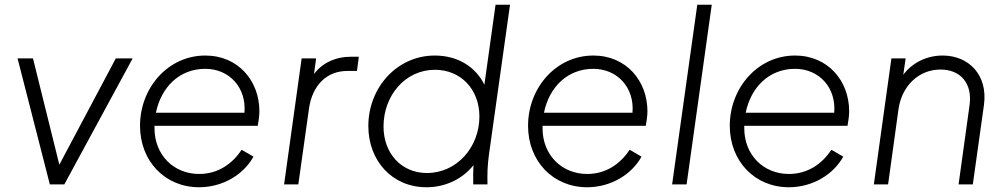

<svg xmlns="http://www.w3.org/2000/svg" viewBox="-20 -777 4228 809"><path d="M190 0H251L539 -531H468L230 -83L119 -531H54Z M819 12C919 12 1007 -42 1048 -117L998 -146C958 -85 897 -44 819 -44C713 -44 631 -123 631 -237V-247H1066C1069 -263 1073 -288 1073 -308C1073 -436 984 -543 845 -543C688 -543 570 -407 570 -247C570 -98 675 12 819 12ZM637 -302C659 -410 736 -487 845 -487C947 -487 1019 -407 1010 -302Z M1177 0H1237L1282 -320C1296 -418 1357 -478 1443 -478H1484L1492 -538H1459C1393 -538 1337 -511 1303 -465L1312 -531H1251Z M1777 12C1856 12 1928 -22 1975 -81C1974 -55 1973 -30 1974 0H2034C2033 -47 2034 -79 2040 -124L2129 -757H2068L2021 -420C1984 -496 1908 -543 1812 -543C1653 -543 1532 -408 1532 -246C1532 -100 1632 12 1777 12ZM1596 -244C1596 -374 1687 -483 1813 -483C1919 -483 2000 -403 2000 -286C2000 -157 1905 -48 1779 -48C1671 -48 1596 -131 1596 -244Z M2454 12C2554 12 2642 -42 2683 -117L2633 -146C2593 -85 2532 -44 2454 -44C2348 -44 2266 -123 2266 -237V-247H2701C2704 -263 2708 -288 2708 -308C2708 -436 2619 -543 2480 -543C2323 -543 2205 -407 2205 -247C2205 -98 2310 12 2454 12ZM2272 -302C2294 -410 2371 -487 2480 -487C2582 -487 2654 -407 2645 -302Z M2812 0H2873L2979 -757H2918Z M3304 12C3404 12 3492 -42 3533 -117L3483 -146C3443 -85 3382 -44 3304 -44C3198 -44 3116 -123 3116 -237V-247H3551C3554 -263 3558 -288 3558 -308C3558 -436 3469 -543 3330 -543C3173 -543 3055 -407 3055 -247C3055 -98 3160 12 3304 12ZM3122 -302C3144 -410 3221 -487 3330 -487C3432 -487 3504 -407 3495 -302Z M3662 0H3722L3766 -318C3780 -414 3850 -484 3943 -484C4025 -484 4079 -428 4065 -332L4019 0H4079L4126 -335C4143 -460 4063 -543 3952 -543C3885 -543 3824 -513 3786 -462L3796 -531H3736Z"/></svg>

Font: Mluvka Light
Style: Italic
Weight: 300
Italic angle: -8°
Designer: Modified by Jiří Krblich, Original typeface by Gumpita Rahayu
Foundry: Gumpita Rahayu & Jiří Krblich
Version: Version 2.000;Glyphs 3.1.1 (3134)